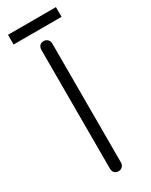

<svg xmlns="http://www.w3.org/2000/svg" viewBox="-216 -859 724 921"><g transform="rotate(-30 146.0 -398.0)"><path d="M115.2 -670.9V-13.7Q115.2 1 124 9.8Q132.8 17.6 145.5 17.6Q157.2 17.6 166 9.8Q175.8 1 175.8 -13.7V-670.9Q175.8 -686.5 166 -695.3Q157.2 -703.1 145.5 -703.1Q132.8 -703.1 124 -695.3Q115.2 -686.5 115.2 -670.9ZM12.7 -814.5V-760.7H278.3V-814.5Z"/></g></svg>

Font: Gulim
Style: Regular
Weight: 400
Version: Version 2.21